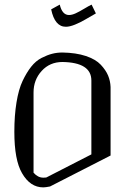

<svg xmlns="http://www.w3.org/2000/svg" viewBox="-20 -810 602 830"><path d="M376 -790 394.5 -752Q370.1 -738.3 348.6 -725.6Q327.1 -712.9 304.2 -703.6Q281.2 -694.3 264.6 -694.3Q216.8 -694.3 201.2 -769.5L238.3 -790Q249 -745.1 278.3 -745.1Q291 -745.1 307.1 -752.4Q323.2 -759.8 344.2 -772.5Q365.2 -785.2 376 -790ZM250 -542Q195.3 -542 160.2 -503.4Q125 -464.8 125 -410.2V-63.5Q143.6 -42 167 -42Q176.8 -42 180.7 -43L375 -142.6V-461.9Q375 -540 250 -542ZM250 -583Q308.6 -582 351.1 -567.9Q393.6 -553.7 415.5 -530.3Q437.5 -506.8 447.3 -483.4Q457 -460 458 -433.6V-137.7L196.3 -3.9Q176.8 0 167 0Q110.4 0 75.2 -61.5Q42 -118.2 42 -240.2Q42 -310.5 51.3 -367.2Q60.5 -423.8 77.6 -460Q94.7 -496.1 114.7 -521.5Q134.8 -546.9 159.7 -559.6Q184.6 -572.3 205.6 -577.6Q226.6 -583 250 -583Z"/></svg>

Font: wanta
Style: Medium
Weight: 500
Version: Version 0.91